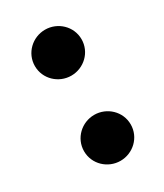

<svg xmlns="http://www.w3.org/2000/svg" viewBox="-104 -390 383 449"><g transform="rotate(-30 87.5 -166.0)"><path d="M27 -51C27 -16 56 11 90 11C124 11 153 -16 153 -51C153 -86 124 -113 90 -113C56 -113 27 -86 27 -51ZM27 -281C27 -246 56 -219 90 -219C124 -219 153 -246 153 -281C153 -316 124 -343 90 -343C56 -343 27 -316 27 -281Z"/></g></svg>

Font: Charger Sport
Style: Bd
Weight: 700
Designer: Jasper
Foundry: Cannot Into Space Fonts
Version: Version 1.1